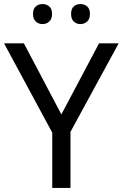

<svg xmlns="http://www.w3.org/2000/svg" viewBox="-20 -928 606 948"><path d="M283 -363 469 -714H566L328 -277V0H238V-273L0 -714H98ZM143 -859Q143 -885 157 -896.5Q171 -908 190 -908Q209 -908 223 -896.5Q237 -885 237 -859Q237 -834 223 -821.5Q209 -809 190 -809Q171 -809 157 -821.5Q143 -834 143 -859ZM331 -859Q331 -885 344.5 -896.5Q358 -908 377 -908Q396 -908 410 -896.5Q424 -885 424 -859Q424 -834 410 -821.5Q396 -809 377 -809Q358 -809 344.5 -821.5Q331 -834 331 -859Z"/></svg>

Font: Noto Sans Indic Siyaq Numbers
Style: Regular
Weight: 400
Designer: Monotype Design Team
Foundry: Monotype Imaging Inc.
Version: Version 2.002; ttfautohint (v1.8.4.7-5d5b)